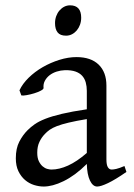

<svg xmlns="http://www.w3.org/2000/svg" viewBox="-20 -682 499 717"><path d="M171.9 -48.8Q201.2 -48.8 234.1 -63.7Q267.1 -78.6 304.2 -110.8V-237.3Q263.2 -230.5 236.6 -224.1Q210 -217.8 192.9 -211.2Q175.8 -204.6 165.5 -197.3Q155.3 -189.9 147.5 -181.6Q134.8 -168.5 127 -151.6Q119.1 -134.8 119.1 -111.8Q119.1 -92.3 125 -80.1Q130.9 -67.9 139.2 -60.8Q147.5 -53.7 156.5 -51.3Q165.5 -48.8 171.9 -48.8ZM452.1 -40Q410.6 -11.2 383.5 1.7Q356.4 14.6 342.8 14.6Q326.7 14.6 315.9 -7.8Q305.2 -30.3 304.2 -69.8Q282.2 -47.9 260.3 -31.7Q238.3 -15.6 217.3 -5.4Q196.3 4.9 177.5 9.8Q158.7 14.6 143.1 14.6Q125.5 14.6 106.9 8.8Q88.4 2.9 73.5 -9.8Q58.6 -22.5 48.8 -42.5Q39.1 -62.5 39.1 -90.8Q39.1 -127.9 52 -152.8Q64.9 -177.7 83 -195.8Q94.7 -207.5 109.6 -218Q124.5 -228.5 149.2 -238.3Q173.8 -248 210.9 -256.8Q248 -265.6 304.2 -273.9V-342.8Q304.2 -359.4 300.3 -373.8Q296.4 -388.2 287.1 -398.7Q277.8 -409.2 262 -414.8Q246.1 -420.4 222.2 -419.9Q206.5 -419.4 191.4 -414.6Q176.3 -409.7 165 -400.9Q153.8 -392.1 147.5 -380.1Q141.1 -368.2 142.6 -353.5Q143.1 -349.1 132.6 -343.5Q122.1 -337.9 107.7 -333.5Q93.3 -329.1 79.3 -326.7Q65.4 -324.2 59.6 -325.7L52.7 -344.7Q64 -369.1 86.9 -391.6Q109.9 -414.1 139.4 -431.2Q168.9 -448.2 201.9 -458.5Q234.9 -468.8 265.6 -468.8Q319.3 -468.8 348.4 -440.7Q377.4 -412.6 377.4 -362.3V-86.9Q377.4 -66.4 382.8 -57.6Q388.2 -48.8 397 -48.8Q403.8 -48.8 414.6 -51.3Q425.3 -53.7 444.8 -62ZM283.2 -615.7Q283.2 -602.1 278.8 -589.8Q274.4 -577.6 266.8 -568.6Q259.3 -559.6 249 -554.2Q238.8 -548.8 226.6 -548.8Q204.6 -548.8 195.1 -561Q185.5 -573.2 185.5 -595.7Q185.5 -609.4 189.9 -621.6Q194.3 -633.8 202.1 -642.8Q210 -651.9 220 -657Q230 -662.1 241.7 -662.1Q283.2 -662.1 283.2 -615.7Z"/></svg>

Font: Gentium Plus
Style: Regular
Weight: 400
Designer: J. Victor Gaultney, Annie Olsen, Iska Routamaa
Foundry: SIL International
Version: Version 1.510